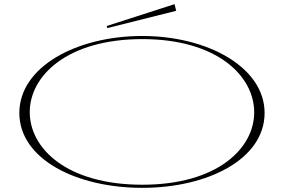

<svg xmlns="http://www.w3.org/2000/svg" viewBox="-20 -888 1365 923"><path d="M664 15C979 15 1252 -123 1252 -345C1252 -564 979 -715 664 -715C347 -715 73 -566 73 -345C73 -123 347 15 664 15ZM664 0C302 0 123 -174 123 -349C123 -524 304 -700 664 -700C1022 -700 1202 -524 1202 -348C1202 -174 1024 0 664 0ZM827 -836 819 -868 493 -763 496 -753Z"/></svg>

Font: Sprat Extended Thin
Style: Regular
Weight: 100
Width: 9
Designer: Ethan Nakache
Foundry: Collletttivo
Version: Version 2.000;Glyphs 3.2 (3217)